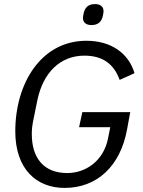

<svg xmlns="http://www.w3.org/2000/svg" viewBox="-20 -910 701 942"><path d="M429 -787C462 -787 479 -804 485 -834C487 -845 488 -850 488 -855C488 -878 472 -890 446 -890C413 -890 396 -873 390 -843C388 -832 387 -827 387 -822C387 -799 403 -787 429 -787ZM603 -273 619 -360H384L368 -286H521L510 -231C488 -119 399 -61 310 -61C196 -61 136 -133 136 -253C136 -273 138 -293 142 -313L163 -417C191 -554 276 -637 394 -637C487 -637 540 -593 567 -518L640 -551C611 -649 525 -710 404 -710C181 -710 55 -500 55 -266C55 -80 159 12 297 12C456 12 570 -95 603 -273Z"/></svg>

Font: Braiins Sans
Style: Italic
Weight: 400
Italic angle: -11.31°
Designer: Mike Abbink, Paul van der Laan, Pieter van Rosmalen, Jiri Chlebus, Lubos Buracinsky
Foundry: Bold Monday, Sudetype
Version: Version 1.000;hotconv 1.0.109;makeotfexe 2.5.65596